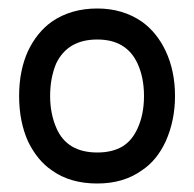

<svg xmlns="http://www.w3.org/2000/svg" viewBox="-20 -432 457 452"><path d="M209 0Q271 0 314 -31Q349 -54 370 -99Q392 -148 392 -206Q392 -265 370 -312Q349 -356 314 -381Q269 -412 209 -412Q147 -412 102 -381Q67 -356 46 -312Q25 -266 25 -206Q25 -146 46 -99Q68 -54 102 -31Q145 0 209 0ZM113 -130Q98 -164 98 -206Q98 -248 112 -282Q139 -339 209 -339Q278 -339 304 -282Q319 -249 319 -206Q319 -163 304 -130Q291 -101 268 -87Q244 -73 209 -73Q138 -73 113 -130Z"/></svg>

Font: Venice Serif Bold
Style: Regular
Weight: 700
Designer: Bruno Pierini
Foundry: Unio | Creative Solutions
Version: Version 1.000;PS 001.000;hotconv 1.0.70;makeotf.lib2.5.58329